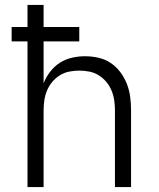

<svg xmlns="http://www.w3.org/2000/svg" viewBox="-20 -755 640 775"><path d="M91 0V-588H27V-646H91V-735H156V-646H300V-588H156V-419Q166 -444 182.5 -465.5Q199 -487 221.5 -501.5Q244 -516 270.5 -522Q297 -528 323 -528Q350 -528 377 -522Q404 -516 426.5 -501Q449 -486 465.5 -464Q482 -442 492 -416.5Q502 -391 505.5 -364Q509 -337 509 -310V0H444V-310Q444 -330 441 -350.5Q438 -371 430 -390Q422 -409 409 -424.5Q396 -440 378.5 -451Q361 -462 340.5 -466Q320 -470 300 -470Q280 -470 259.5 -466Q239 -462 221.5 -451Q204 -440 191 -424.5Q178 -409 170 -390Q162 -371 159 -350.5Q156 -330 156 -310V0Z"/></svg>

Font: Iosevka Custom Light Extended
Style: Regular
Weight: 300
Width: 7
Monospace: yes
Designer: Belleve Invis
Foundry: Belleve Invis
Version: Version 11.2.4; ttfautohint (v1.8.4)